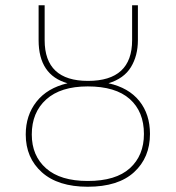

<svg xmlns="http://www.w3.org/2000/svg" viewBox="-20 -701 669 731"><path d="M551 -191Q551 -101 490.5 -45.5Q430 10 314 10Q201 10 139.5 -45Q78 -100 78 -189Q78 -262 119 -314Q160 -366 237 -384Q127 -415 127 -548V-681H150V-548Q150 -393 315 -393Q483 -393 483 -548V-681H505V-548Q505 -489 478.5 -445.5Q452 -402 393 -384Q470 -367 510.5 -316.5Q551 -266 551 -191ZM528 -191Q528 -276 474 -324Q420 -372 314 -372Q211 -372 156 -322.5Q101 -273 101 -189Q101 -108 155.5 -60Q210 -12 314 -12Q421 -12 474.5 -60.5Q528 -109 528 -191Z"/></svg>

Font: Fira Sans Thin
Style: Regular
Weight: 100
Designer: bBox Type GmbH & Carrois Corporate GbR & Edenspiekermann AG
Foundry: bBox Type GmbH & Carrois Corporate GbR & Edenspiekermann AG
Version: Version 4.301